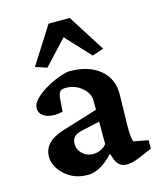

<svg xmlns="http://www.w3.org/2000/svg" viewBox="-101 -724 680 807"><g transform="rotate(-15 238.5 -320.5)"><path d="M183.6 7.8Q139.6 7.8 107.9 -10.7Q76.2 -29.3 59.6 -55.7Q43 -82 43 -106.4Q43 -140.6 64.5 -163.6Q85.9 -186.5 132.8 -201.2L285.2 -248V-288.1Q285.2 -309.6 271.5 -328.1Q257.8 -346.7 235.4 -358.4Q212.9 -370.1 186.5 -370.1Q168 -370.1 160.6 -361.8Q153.3 -353.5 151.4 -329.1L147.5 -276.4Q103.5 -266.6 74.7 -278.8Q45.9 -291 45.9 -319.3Q45.9 -336.9 63.5 -355.5Q81.1 -374 107.9 -390.6Q134.8 -407.2 164.1 -418.9Q193.4 -430.7 217.8 -433.6Q300.8 -433.6 349.1 -394.5Q397.5 -355.5 398.4 -290L395.5 -146.5Q395.5 -121.1 397 -105Q398.4 -88.9 402.3 -79.1L465.8 -67.4V-30.3L408.2 -5.9Q391.6 1 377.4 4.4Q363.3 7.8 351.6 7.8Q316.4 7.8 302.7 -29.3L288.1 -72.3L306.6 -68.4Q276.4 -32.2 245.1 -12.2Q213.9 7.8 183.6 7.8ZM225.6 -71.3Q242.2 -71.3 257.3 -77.6Q272.5 -84 285.2 -98.6V-196.3L205.1 -178.7Q181.6 -173.8 171.4 -162.1Q161.1 -150.4 161.1 -130.9Q161.1 -107.4 180.2 -89.4Q199.2 -71.3 225.6 -71.3ZM380.9 -488.3 331.1 -471.7 201.2 -611.3H263.7L133.8 -471.7L84 -488.3L186.5 -649.4H278.3Z"/></g></svg>

Font: Crimson Pro ExtraLight SemiBold
Style: Regular
Weight: 600
Version: Version 1.002